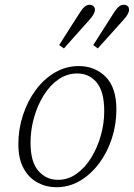

<svg xmlns="http://www.w3.org/2000/svg" viewBox="-20 -772 561 805"><path d="M216 13Q174 13 137.5 -6.5Q101 -26 79 -66Q57 -106 57 -168Q57 -230 76 -288.5Q95 -347 129 -393.5Q163 -440 209.5 -467.5Q256 -495 310 -495Q378 -495 423 -450Q468 -405 468 -313Q468 -250 449 -191.5Q430 -133 395.5 -87Q361 -41 315.5 -14Q270 13 216 13ZM223 -18Q265 -18 300.5 -43Q336 -68 362 -110Q388 -152 402.5 -203Q417 -254 417 -305Q417 -388 385.5 -426Q354 -464 304 -464Q261 -464 225 -439Q189 -414 163 -372Q137 -330 122.5 -278.5Q108 -227 108 -174Q108 -93 141 -55.5Q174 -18 223 -18ZM228 -583 314 -718Q335 -752 355 -752Q365 -752 371.5 -746.5Q378 -741 378 -731Q378 -714 355 -689L248 -569ZM371 -583 457 -718Q478 -752 497 -752Q521 -752 521 -731Q521 -714 498 -689L390 -569Z"/></svg>

Font: Source Serif 4 SmText Light
Style: Italic
Weight: 300
Italic angle: -12°
Designer: Frank Grießhammer
Foundry: Adobe
Version: Version 4.005;hotconv 1.1.0;makeotfexe 2.6.0